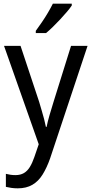

<svg xmlns="http://www.w3.org/2000/svg" viewBox="-20 -786 499 1046"><path d="M2 -536H92L193 -232Q200 -208 207 -184.5Q214 -161 220 -138.5Q226 -116 230 -95H234Q239 -121 249.5 -157.5Q260 -194 272 -232L367 -536H457L253 77Q235 128 212 165Q189 202 156 221Q123 240 77 240Q57 240 41 237.5Q25 235 12 232V161Q23 164 36.5 166Q50 168 64 168Q91 168 110 157Q129 146 142.5 124Q156 102 167 70L191 0ZM371 -756Q362 -742 345 -722Q328 -702 308 -680.5Q288 -659 268 -639.5Q248 -620 231 -606H175V-618Q191 -640 208.5 -665.5Q226 -691 241.5 -717.5Q257 -744 268 -766H371Z"/></svg>

Font: Noto Sans Hebrew SemiCondensed
Style: Regular
Weight: 400
Width: 4
Designer: Monotype Design Team
Foundry: Monotype Imaging Inc.
Version: Version 2.003